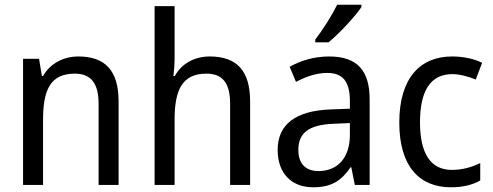

<svg xmlns="http://www.w3.org/2000/svg" viewBox="-20 -786 2097 816"><path d="M313 -546C252 -546 194 -518 163 -463H158L146 -536H78V0H163V-278C163 -408 197 -473 298 -473C368 -473 399 -430 399 -345V0H484V-355C484 -487 426 -546 313 -546Z M722 -540V-760H637V0H722V-278C722 -406 756 -473 857 -473C927 -473 958 -432 958 -345V0H1043V-355C1043 -485 987 -546 871 -546C809 -546 752 -517 723 -463H717C720 -485 722 -513 722 -540Z M1516 -756V-766H1413C1391 -721 1353 -661 1320 -618V-606H1376C1421 -642 1491 -718 1516 -756ZM1379 -546C1315 -546 1256 -528 1211 -502L1238 -438C1280 -460 1324 -476 1371 -476C1434 -476 1467 -443 1467 -357V-324L1387 -321C1235 -316 1160 -256 1160 -149C1160 -49 1219 10 1311 10C1388 10 1430 -17 1470 -75H1473L1488 0H1551V-364C1551 -486 1498 -546 1379 -546ZM1399 -260 1467 -263V-213C1467 -111 1411 -59 1334 -59C1282 -59 1248 -87 1248 -149C1248 -218 1288 -256 1399 -260Z M1897 10C1947 10 1988 0 2021 -19V-93C1986 -76 1947 -64 1900 -64C1810 -64 1765 -134 1765 -266C1765 -401 1810 -471 1903 -471C1934 -471 1973 -460 2002 -448L2029 -519C1998 -535 1951 -546 1902 -546C1766 -546 1677 -455 1677 -265C1677 -78 1763 10 1897 10Z"/></svg>

Font: Noto Sans Bengali SemiCondensed
Style: Regular
Weight: 400
Width: 4
Designer: Jelle Bosma - Monotype Design Team
Foundry: Monotype Imaging Inc.
Version: Version 2.003